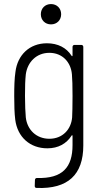

<svg xmlns="http://www.w3.org/2000/svg" viewBox="-20 -725 502 945"><path d="M231 -605C260 -605 281 -626 281 -655C281 -684 260 -705 231 -705C202 -705 181 -684 181 -655C181 -626 202 -605 231 -605ZM337 -494V-452C337 -448 334 -447 332 -451C307 -490 265 -512 211 -512C125 -512 66 -454 56 -371C51 -339 50 -296 50 -252C50 -208 51 -167 55 -136C66 -50 128 5 213 5C267 5 307 -18 332 -57C334 -61 337 -60 337 -56V-11C337 98 288 155 162 151C156 151 152 155 152 161L151 190C151 197 154 200 161 200C314 206 390 135 390 -9V-494C390 -500 386 -504 380 -504H347C341 -504 337 -500 337 -494ZM335 -147C330 -88 288 -42 223 -42C159 -42 114 -86 107 -147C105 -172 103 -205 103 -253C103 -300 104 -331 107 -359C115 -419 159 -465 223 -465C287 -465 329 -419 334 -359C336 -331 337 -308 337 -252C337 -196 336 -174 335 -147Z"/></svg>

Font: Barlow Semi Condensed Light
Style: Regular
Weight: 300
Width: 4
Designer: Jeremy Tribby
Foundry: Tribby Type
Version: Version 1.422;hotconv 1.0.109;makeotfexe 2.5.65596